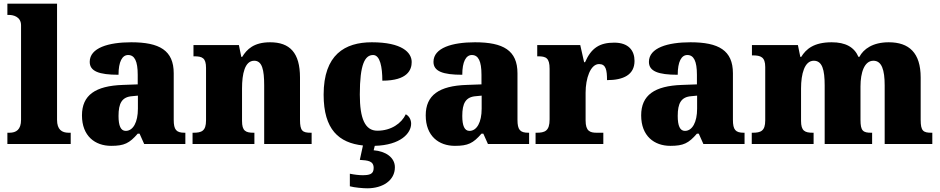

<svg xmlns="http://www.w3.org/2000/svg" viewBox="-20 -780 5094 1040"><path d="M20 0H363V-61H352C315 -61 289 -78 289 -131V-760H20V-699H31C47 -699 94 -692 94 -643V-131C94 -78 68 -61 31 -61H20Z M582 10C653 10 681 -4 726 -56H736L761 0H984V-61H980C935 -61 921 -77 921 -131V-383C921 -507 844 -551 691 -551C568 -551 466 -521 466 -445C466 -394 516 -375 622 -375C622 -446 642 -482 674 -482C709 -482 726 -449 726 -375V-323L645 -320C497 -315 424 -265 424 -155C424 -43 495 10 582 10ZM661 -71C634 -71 622 -99 622 -152C622 -220 640 -255 696 -259L727 -262V-191C727 -118 701 -71 661 -71Z M1023 0H1358V-61H1354C1310 -61 1291 -71 1291 -125V-301C1291 -380 1306 -451 1357 -451C1400 -451 1411 -402 1411 -317V0H1668V-61H1664C1619 -61 1605 -70 1605 -131V-360C1605 -494 1550 -551 1443 -551C1355 -551 1317 -513 1292 -472H1287L1274 -536H1028V-475H1032C1076 -475 1096 -466 1096 -412V-128C1096 -70 1072 -61 1027 -61H1023Z M1969 240C2054 240 2119 197 2119 126C2119 73 2069 39 2004 34L2010 10C2151 6 2207 -59 2207 -110C2207 -128 2199 -150 2178 -161C2155 -112 2099 -72 2024 -72C1957 -72 1929 -138 1929 -268C1929 -433 1957 -482 2001 -482C2039 -482 2051 -416 2051 -343C2189 -343 2210 -403 2210 -444C2210 -496 2157 -551 1994 -551C1848 -551 1733 -484 1733 -267C1733 -78 1816 -6 1946 8L1929 86C1972 89 2004 91 2004 130C2004 164 1981 169 1943 169C1925 169 1899 166 1875 161V229C1899 236 1948 240 1969 240Z M2444 10C2515 10 2543 -4 2588 -56H2598L2623 0H2846V-61H2842C2797 -61 2783 -77 2783 -131V-383C2783 -507 2706 -551 2553 -551C2430 -551 2328 -521 2328 -445C2328 -394 2378 -375 2484 -375C2484 -446 2504 -482 2536 -482C2571 -482 2588 -449 2588 -375V-323L2507 -320C2359 -315 2286 -265 2286 -155C2286 -43 2357 10 2444 10ZM2523 -71C2496 -71 2484 -99 2484 -152C2484 -220 2502 -255 2558 -259L2589 -262V-191C2589 -118 2563 -71 2523 -71Z M2881 0H3248V-61H3213C3176 -61 3152 -69 3152 -128V-278C3152 -355 3178 -433 3225 -433C3262 -433 3268 -401 3268 -346C3357 -346 3417 -375 3417 -450C3417 -506 3385 -549 3307 -549C3229 -549 3183 -521 3149 -443H3144L3123 -536H2890V-475H2894C2938 -475 2957 -466 2957 -407V-133C2957 -70 2931 -61 2886 -61H2881Z M3611 10C3682 10 3710 -4 3755 -56H3765L3790 0H4013V-61H4009C3964 -61 3950 -77 3950 -131V-383C3950 -507 3873 -551 3720 -551C3597 -551 3495 -521 3495 -445C3495 -394 3545 -375 3651 -375C3651 -446 3671 -482 3703 -482C3738 -482 3755 -449 3755 -375V-323L3674 -320C3526 -315 3453 -265 3453 -155C3453 -43 3524 10 3611 10ZM3690 -71C3663 -71 3651 -99 3651 -152C3651 -220 3669 -255 3725 -259L3756 -262V-191C3756 -118 3730 -71 3690 -71Z M4052 0H4387V-61H4383C4339 -61 4319 -71 4319 -125V-301C4319 -380 4338 -451 4388 -451C4434 -451 4447 -402 4447 -317V0H4704V-61H4700C4655 -61 4641 -70 4641 -131V-312C4641 -387 4662 -451 4711 -451C4756 -451 4772 -402 4772 -317V0H5030V-61H5026C4981 -61 4967 -70 4967 -131V-360C4967 -494 4904 -551 4794 -551C4707 -551 4657 -514 4635 -472H4630C4607 -525 4560 -551 4485 -551C4388 -551 4346 -514 4320 -472H4315L4302 -536H4053V-480H4057C4101 -480 4125 -471 4125 -417V-128C4125 -70 4101 -61 4056 -61H4052Z"/></svg>

Font: Noto Serif Lao Black
Style: Regular
Weight: 900
Designer: Monotype Design Team
Foundry: Monotype Imaging Inc.
Version: Version 2.003